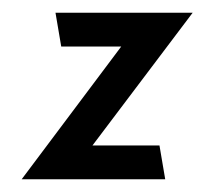

<svg xmlns="http://www.w3.org/2000/svg" viewBox="-20 -281 322 301"><path d="M282 -261H67L76 -208H170L14 0H239L230 -53H125Z"/></svg>

Font: Hussar Tani
Style: DwaKurs
Weight: 700
Foundry: Cannot Into Space Fonts
Version: Version 0.92